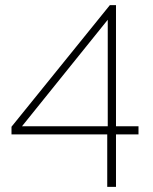

<svg xmlns="http://www.w3.org/2000/svg" viewBox="-20 -730 596 750"><path d="M398.9 0V-205.1H24.9V-234.9L409.2 -710H433.1V-236.8H521V-205.1H433.1V0ZM65.9 -236.8H400.9V-652.8Z"/></svg>

Font: Rawline ExtraLight
Style: Regular
Weight: 275
Designer: Matt McInerney, Pablo Impallari, Rodrigo Fuenzalida
Foundry: Matt McInerney, Pablo Impallari, Rodrigo Fuenzalida
Version: Version 4.020;PS 004.020;hotconv 1.0.88;makeotf.lib2.5.64775